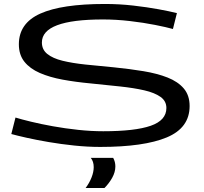

<svg xmlns="http://www.w3.org/2000/svg" viewBox="-20 -730 1029 967"><path d="M871 -664 851 -584Q819 -593 761 -604.5Q703 -616 634 -624Q565 -632 499 -632Q191 -632 191 -516Q191 -480 218.5 -458Q246 -436 295 -424Q344 -412 410 -405Q476 -398 553 -391Q633 -383 702.5 -371.5Q772 -360 824 -339.5Q876 -319 905.5 -284.5Q935 -250 935 -196Q935 -86 820 -38Q705 10 485 10Q421 10 354 3Q287 -4 225.5 -14.5Q164 -25 115 -36Q66 -47 37 -55L58 -138Q87 -129 136.5 -117Q186 -105 247 -94Q308 -83 373.5 -76Q439 -69 500 -69Q660 -69 739 -96.5Q818 -124 818 -186Q818 -221 788.5 -242Q759 -263 707 -275Q655 -287 585 -294.5Q515 -302 435 -310Q360 -317 295 -329Q230 -341 180.5 -362.5Q131 -384 103 -419Q75 -454 75 -507Q75 -613 183 -661.5Q291 -710 508 -710Q581 -710 651 -702Q721 -694 778 -683.5Q835 -673 871 -664ZM411 217Q430 192 441 164Q452 136 452 112Q452 83 437 65H550Q561 85 561 108Q561 137 545 165.5Q529 194 506 217Z"/></svg>

Font: Georama ExtraExtended
Style: Regular
Weight: 400
Width: 8
Designer: Jean-Baptiste Levee
Foundry: Production Type
Version: Version 1.000